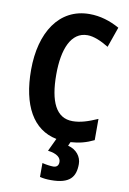

<svg xmlns="http://www.w3.org/2000/svg" viewBox="-103 -879 732 1087"><g transform="rotate(10 263.0 -335.0)"><path d="M409 30C409 -12 380 -50 331 -62L341 -84C390 -87 431 -98 474 -119V-241C419 -217 376 -203 331 -203C237 -203 195 -291 195 -448C195 -594 237 -697 331 -697C368 -697 411 -678 454 -652L495 -769C441 -799 384 -817 322 -817C147 -817 50 -663 50 -449C50 -245 122 -115 259 -88L224 -14C279 -7 299 14 299 38C299 61 285 69 268 69C252 69 224 65 205 60V140C225 145 244 147 269 147C377 147 409 105 409 30Z"/></g></svg>

Font: Noto Sans Kannada UI Condensed
Style: Bold
Weight: 700
Width: 3
Designer: Jelle Bosma - Monotype Design Team
Foundry: Monotype Imaging Inc.
Version: Version 2.005